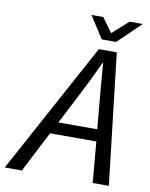

<svg xmlns="http://www.w3.org/2000/svg" viewBox="-143 -882 742 948"><g transform="rotate(10 228.5 -408.0)"><path d="M364 -265 354 -377Q349 -429 344.5 -481.5Q340 -534 336 -591H332Q306 -534 280.5 -482.5Q255 -431 227 -377L169 -265ZM370 -205H138L33 0H-53L303 -656H393L469 0H388ZM381 -706H309L238 -816H297L348 -746H351L429 -816H495Z"/></g></svg>

Font: mr_Source Sans Pro
Style: Italic
Weight: 400
Italic angle: -11°
Designer: Paul D. Hunt
Foundry: Adobe Systems Incorporated
Version: Version 1.036;July 10, 2024;FontCreator 11.5.0.2430 64-bit